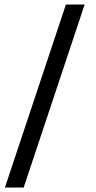

<svg xmlns="http://www.w3.org/2000/svg" viewBox="-20 -720 430 860"><path d="M275.2 -699.6H359.1L86.1 120H2.1Z"/></svg>

Font: Teko Variable Light
Style: Regular
Weight: 300
Designer: Manushi Parikh, Jonny Pinhorn
Foundry: Indian Type Foundry
Version: Version 3.000